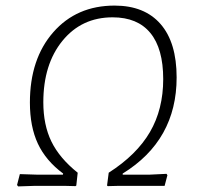

<svg xmlns="http://www.w3.org/2000/svg" viewBox="-20 -665 710 687"><path d="M45 2 41 -3 51 -42 114 -40H205L206 -44Q144 -90 115.5 -151Q87 -212 87 -298Q87 -454 170.5 -549.5Q254 -645 390 -645Q497 -645 554.5 -579Q612 -513 612 -388Q612 -163 419 -44V-40H514L576 -43L579 -38L569 0H405L366 1L363 -1L369 -47Q469 -111 516.5 -192.5Q564 -274 564 -382Q564 -491 518 -547Q472 -603 383 -603Q272 -603 203.5 -519Q135 -435 135 -299Q135 -218 164 -158.5Q193 -99 258 -47L253 -1L250 1L211 0H105Z"/></svg>

Font: Alegreya Sans SC Light
Style: Italic
Weight: 300
Italic angle: -7°
Designer: Juan Pablo del Peral
Foundry: Huerta Tipografica
Version: Version 2.007